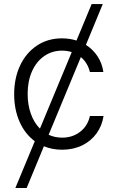

<svg xmlns="http://www.w3.org/2000/svg" viewBox="-20 -727 573 946"><path d="M403.3 -505.9Q438.5 -483.4 460.9 -449Q483.4 -414.6 489.3 -372.1H422.9Q418 -393.6 406.7 -412.6Q395.5 -431.6 378.4 -445.8L219.7 -63Q250.5 -48.8 286.1 -48.8Q337.4 -48.8 374.8 -77.6Q412.1 -106.4 422.9 -155.3H490.2Q482.9 -107.4 455.6 -69.6Q428.2 -31.7 384.5 -10.5Q340.8 10.7 286.1 10.7Q237.3 10.7 196.3 -6.3L111.3 199.2H55.7L151.4 -31.2Q103 -66.9 76.4 -127.2Q49.8 -187.5 49.8 -262.7Q49.8 -342.3 79.3 -404.8Q108.9 -467.3 162.4 -502.7Q215.8 -538.1 285.2 -538.1Q322.3 -538.1 356.9 -527.3L431.6 -707H486.3ZM176.8 -93.3 333.5 -470.2Q311.5 -477.5 286.1 -477.5Q236.3 -477.5 197.8 -450.7Q159.2 -423.8 137.7 -375.5Q116.2 -327.1 116.2 -264.6Q116.2 -210.4 132.1 -166.3Q147.9 -122.1 176.8 -93.3Z"/></svg>

Font: Pretendard Std Light
Style: Regular
Weight: 300
Designer: Base glyphs from Inter by Rasmus Andersson; Hangeul glyphs from Noto Sans CJK(Source Han Sans) by Jang Soo-young and Kan
Foundry: Kil Hyung-jin
Version: Version 1.309